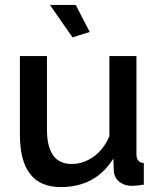

<svg xmlns="http://www.w3.org/2000/svg" viewBox="-20 -751 649 781"><path d="M183 -731H288L345 -621L275 -599ZM61 -203V-523H171V-225Q171 -84 271 -84Q319 -84 360.5 -113.5Q402 -143 425 -197V-523H535V-124Q535 -89 565 -88V0Q536 5 516 5Q486 5 465.5 -11.5Q445 -28 443 -54L441 -106Q369 10 227 10Q61 10 61 -203Z"/></svg>

Font: Raleway-v4020 SemiBold
Style: Regular
Weight: 600
Designer: Matt McInerney, Pablo Impallari, Rodrigo Fuenzalida
Foundry: Matt McInerney, Pablo Impallari, Rodrigo Fuenzalida
Version: Version 4.020;PS 004.020;hotconv 1.0.88;makeotf.lib2.5.64775